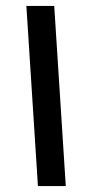

<svg xmlns="http://www.w3.org/2000/svg" viewBox="-20 -628 311 648"><path d="M202 0H108L69 -608H163Z"/></svg>

Font: IBM Plex Sans Arabic Medium
Style: Regular
Weight: 500
Designer: Mike Abbink, Paul van der Laan, Pieter van Rosmalen, Wael Morcos, Khajak Apelian
Foundry: Bold Monday
Version: Version 1.1